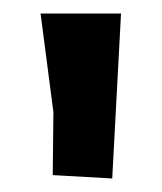

<svg xmlns="http://www.w3.org/2000/svg" viewBox="-20 -776 239 284"><path d="M40 -756H159L146 -512L58 -517L59 -610Z"/></svg>

Font: Andada SC
Style: Bold
Weight: 700
Designer: Carolina Giovagnoli
Foundry: Carolina Giovagnoli
Version: Version 1.003